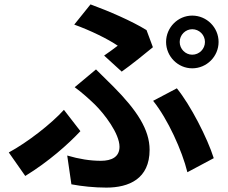

<svg xmlns="http://www.w3.org/2000/svg" viewBox="-20 -806 1040 874"><path d="M798 -615C798 -647 824 -673 855 -673C887 -673 913 -647 913 -615C913 -583 887 -557 855 -557C824 -557 798 -583 798 -615ZM736 -615C736 -549 790 -495 855 -495C921 -495 975 -549 975 -615C975 -681 921 -735 855 -735C790 -735 736 -681 736 -615ZM534 -480C574 -508 650 -569 676 -591L647 -669C579 -711 474 -756 392 -786L318 -694C393 -667 472 -628 516 -598C502 -587 477 -569 454 -553ZM305 33C352 42 410 48 464 48C567 48 661 8 661 -124C661 -216 603 -304 497 -411C471 -437 446 -461 417 -490L320 -409C353 -385 386 -355 411 -331C455 -288 524 -198 524 -138C524 -92 489 -74 439 -74C391 -74 340 -82 286 -98ZM953 -86C924 -178 847 -328 785 -404L677 -347C744 -264 809 -120 833 -22ZM346 -209 271 -306C213 -242 105 -158 20 -112L95 -5C201 -70 291 -150 346 -209Z"/></svg>

Font: Noto Sans Japanese Bold
Style: Bold
Weight: 700
Designer: Ryoko NISHIZUKA (kana & ideographs); Paul D. Hunt (Latin, Greek & Cyrillic); Wenlong ZHANG (bopomofo); Sandoll Communica
Foundry: Adobe Systems Incorporated
Version: Version 1.000;PS 1;hotconv 1.0.78;makeotf.lib2.5.61930